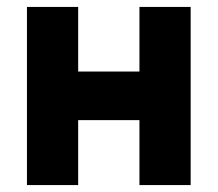

<svg xmlns="http://www.w3.org/2000/svg" viewBox="-20 -530 635 560"><path d="M386.7 -321.3Q386.7 -339.8 386.7 -359.4Q386.7 -377.9 386.7 -396.5Q386.7 -412.1 386.7 -426.8Q386.7 -441.4 386.7 -456.1Q386.7 -469.7 386.7 -483.4Q386.7 -496.1 386.7 -509.8Q389.6 -509.8 391.6 -509.8Q394.5 -509.8 397.5 -509.8Q401.4 -509.8 406.2 -509.8Q411.1 -509.8 415 -509.8Q425.8 -509.8 435.5 -509.8Q445.3 -509.8 456.1 -509.8Q465.8 -509.8 475.6 -509.8Q485.4 -509.8 496.1 -509.8Q505.9 -509.8 515.6 -509.8Q526.4 -509.8 536.1 -509.8Q536.1 -507.8 536.1 -504.9Q536.1 -502.9 536.1 -500Q536.1 -443.4 536.1 -386.7Q536.1 -329.1 536.1 -272.5Q536.1 -233.4 536.1 -194.3Q536.1 -155.3 536.1 -116.2Q536.1 -85 536.1 -53.7Q536.1 -21.5 536.1 9.8Q533.2 9.8 531.2 9.8Q528.3 9.8 526.4 9.8Q511.7 9.8 497.1 9.8Q482.4 9.8 467.8 9.8Q457 9.8 447.3 9.8Q437.5 9.8 426.8 9.8Q417 9.8 407.2 9.8Q397.5 9.8 386.7 9.8Q386.7 7.8 386.7 4.9Q386.7 2.9 386.7 0Q386.7 -21.5 386.7 -43Q386.7 -64.5 386.7 -85.9Q386.7 -101.6 386.7 -116.2Q386.7 -130.9 386.7 -145.5Q386.7 -154.3 386.7 -163.1Q386.7 -171.9 386.7 -179.7Q367.2 -179.7 346.7 -179.7Q326.2 -179.7 306.6 -179.7Q291 -179.7 275.4 -179.7Q259.8 -179.7 244.1 -179.7Q235.4 -179.7 226.6 -179.7Q216.8 -179.7 208 -179.7Q208 -161.1 208 -141.6Q208 -123 208 -103.5Q208 -88.9 208 -74.2Q208 -59.6 208 -43.9Q208 -30.3 208 -17.6Q208 -3.9 208 9.8Q205.1 9.8 203.1 9.8Q200.2 9.8 198.2 9.8Q183.6 9.8 168.9 9.8Q154.3 9.8 139.6 9.8Q128.9 9.8 119.1 9.8Q109.4 9.8 98.6 9.8Q88.9 9.8 79.1 9.8Q69.3 9.8 58.6 9.8Q58.6 7.8 58.6 4.9Q58.6 2.9 58.6 0Q58.6 -56.6 58.6 -113.3Q58.6 -170.9 58.6 -227.5Q58.6 -266.6 58.6 -305.7Q58.6 -344.7 58.6 -383.8Q58.6 -415 58.6 -446.3Q58.6 -478.5 58.6 -509.8Q61.5 -509.8 64.5 -509.8Q66.4 -509.8 69.3 -509.8Q84 -509.8 98.6 -509.8Q113.3 -509.8 127.9 -509.8Q137.7 -509.8 147.5 -509.8Q158.2 -509.8 168 -509.8Q177.7 -509.8 187.5 -509.8Q198.2 -509.8 208 -509.8Q208 -507.8 208 -504.9Q208 -502.9 208 -500Q208 -478.5 208 -457Q208 -435.5 208 -414.1Q208 -399.4 208 -384.8Q208 -370.1 208 -355.5Q208 -346.7 208 -337.9Q208 -329.1 208 -321.3Q228.5 -321.3 248 -321.3Q268.6 -321.3 288.1 -321.3Q303.7 -321.3 319.3 -321.3Q335 -321.3 350.6 -321.3Q355.5 -321.3 361.3 -321.3Q366.2 -321.3 371.1 -321.3Q375 -321.3 378.9 -321.3Q382.8 -321.3 386.7 -321.3Z"/></svg>

Font: LeFont
Style: Bold
Weight: 800
Designer: Leryon MEDIA
Version: Version 1.0